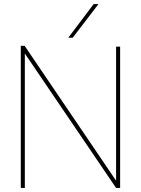

<svg xmlns="http://www.w3.org/2000/svg" viewBox="-20 -931 697 951"><path d="M83 0V-704H102L555 -36V-700H575V0H555L103 -666V0ZM318 -744 444 -911H468L340 -744Z"/></svg>

Font: Georama ExtraCondensed Thin Thin
Style: Regular
Weight: 250
Version: Version 1.001